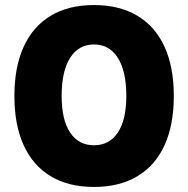

<svg xmlns="http://www.w3.org/2000/svg" viewBox="-20 -730 745 760"><path d="M37 -350Q37 -464 73.5 -544.5Q110 -625 180.5 -667.5Q251 -710 352 -710Q453 -710 524 -667.5Q595 -625 631.5 -544.5Q668 -464 668 -350Q668 -236 631.5 -155.5Q595 -75 524 -32.5Q453 10 352 10Q251 10 180.5 -32.5Q110 -75 73.5 -155.5Q37 -236 37 -350ZM480 -350Q480 -448 446.5 -501Q413 -554 352 -554Q291 -554 257.5 -501Q224 -448 224 -350Q224 -256 257.5 -205.5Q291 -155 352 -155Q413 -155 446.5 -205.5Q480 -256 480 -350Z"/></svg>

Font: Mach ExtraBold
Style: Regular
Weight: 800
Version: Version 1.002